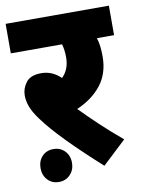

<svg xmlns="http://www.w3.org/2000/svg" viewBox="-78 -677 584 782"><g transform="rotate(-10 213.5 -286.0)"><path d="M394 -75 296 17Q219 -52 159.5 -112.5Q100 -173 66 -220Q44 -250 35 -274Q26 -298 26 -321Q26 -350 44.5 -374.5Q63 -399 108 -399Q153 -399 188 -365Q219 -395 219 -445Q219 -475 212 -500H0V-622H427V-500H356Q361 -485 363.5 -466Q366 -447 366 -423Q366 -353 329 -305.5Q292 -258 227 -230Q262 -194 304.5 -154Q347 -114 394 -75ZM38 -18Q38 -48 56 -67Q74 -86 103 -86Q131 -86 149.5 -67Q168 -48 168 -18Q168 11 149.5 30.5Q131 50 103 50Q74 50 56 30.5Q38 11 38 -18Z"/></g></svg>

Font: Noto Sans Devanagari UI SemiCondensed ExtraBold
Style: Regular
Weight: 800
Width: 4
Designer: Jelle Bosma - Monotype Design Team
Foundry: Monotype Imaging Inc.
Version: Version 2.004; ttfautohint (v1.8.4.7-5d5b)